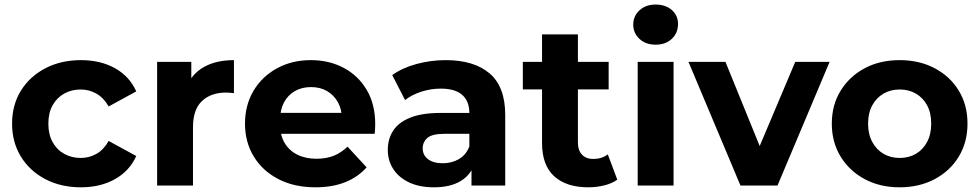

<svg xmlns="http://www.w3.org/2000/svg" viewBox="-20 -807 4260 835"><path d="M331.9 7.6Q245.2 7.6 177.3 -27.8Q109.4 -63.2 70.9 -125.9Q32.5 -188.6 32.5 -269.2Q32.5 -350.4 70.9 -412.6Q109.4 -474.7 177.3 -510.1Q245.2 -545.5 331.9 -545.5Q416.8 -545.5 480 -510.4Q543.2 -475.2 572.6 -409.5L452.5 -344Q430.7 -382 399.2 -399.9Q367.8 -417.8 330.9 -417.8Q291.5 -417.8 259.4 -400.1Q227.3 -382.3 208.8 -349.2Q190.3 -316 190.3 -269.2Q190.3 -222.3 208.8 -189Q227.3 -155.6 259.4 -137.9Q291.5 -120.1 330.9 -120.1Q367.8 -120.1 399.2 -137.7Q430.7 -155.3 452.5 -194L572.6 -128.5Q543.2 -63.3 480 -27.9Q416.8 7.6 331.9 7.6Z M663.3 0V-537.9H812V-385.6L791.4 -429.6Q815.2 -487 868.1 -516.3Q921 -545.5 997.4 -545.5V-401.7Q987.2 -403 979 -403.7Q970.9 -404.4 962.5 -404.4Q897.6 -404.4 858.5 -367.7Q819.3 -330.9 819.3 -253.9V0Z M1351.7 7.6Q1259.6 7.6 1190.5 -28.2Q1121.4 -64 1083.4 -126.7Q1045.5 -189.4 1045.5 -269.2Q1045.5 -349.8 1082.6 -412.3Q1119.8 -474.7 1184.9 -510.1Q1250 -545.5 1331.9 -545.5Q1411.1 -545.5 1474.5 -512Q1537.9 -478.5 1574.8 -416.1Q1611.8 -353.7 1611.8 -266.8Q1611.8 -257.8 1611.1 -246.3Q1610.4 -234.8 1609.4 -225.2H1172.1V-316.1H1526.8L1466.6 -288.9Q1467.2 -330.6 1449.9 -361.8Q1432.7 -393.1 1402.7 -410.7Q1372.8 -428.3 1332.7 -428.3Q1292.7 -428.3 1262.2 -410.7Q1231.7 -393.1 1215 -361.5Q1198.3 -330 1198.3 -287.1V-262.8Q1198.3 -218.7 1217.7 -185.6Q1237.1 -152.4 1272.8 -134.5Q1308.5 -116.6 1356.3 -116.6Q1399.1 -116.6 1431.5 -129.6Q1463.8 -142.6 1491.4 -169.2L1574.4 -79.2Q1536.8 -36.8 1481.1 -14.6Q1425.3 7.6 1351.7 7.6Z M2030.5 0V-104.8L2021.2 -128.4V-316.1Q2021.2 -366.3 1990.6 -393.9Q1960.1 -421.6 1896.6 -421.6Q1854.2 -421.6 1812.6 -408.3Q1771 -395 1741.6 -371.9L1685.8 -480.5Q1730.2 -512.3 1792.1 -528.9Q1854 -545.5 1918 -545.5Q2041.5 -545.5 2109.3 -487.7Q2177.2 -429.8 2177.2 -307.3V0ZM1867.1 7.6Q1804.3 7.6 1759.3 -13.6Q1714.3 -34.8 1690.4 -71.8Q1666.5 -108.8 1666.5 -155.2Q1666.5 -202.7 1689.9 -238.8Q1713.2 -274.9 1764.2 -295.4Q1815.2 -315.9 1897.2 -315.9H2039.5V-225.1H1914.5Q1859.2 -225.1 1838.7 -207.2Q1818.3 -189.4 1818.3 -161.6Q1818.3 -132.3 1841.6 -114.7Q1864.8 -97 1905.5 -97Q1944.8 -97 1976.1 -115.3Q2007.3 -133.5 2021.2 -170.2L2044.7 -97.7Q2028.1 -46.4 1983.1 -19.4Q1938.1 7.6 1867.1 7.6Z M2538.3 7.6Q2442.8 7.6 2390 -40.6Q2337.3 -88.7 2337.3 -184.8V-657.3H2493.3V-187.5Q2493.3 -153.4 2511 -134.6Q2528.7 -115.7 2559.6 -115.7Q2597.1 -115.7 2623.3 -135.6L2664.6 -25.6Q2641 -8.8 2607.5 -0.6Q2574.1 7.6 2538.3 7.6ZM2253.8 -418.2V-537.9H2627V-418.2Z M2753.3 0V-537.9H2909.3V0ZM2831.3 -612.7Q2788 -612.7 2761 -637.9Q2733.9 -663 2733.9 -700Q2733.9 -736.9 2761 -762.1Q2788 -787.2 2831.3 -787.2Q2874.6 -787.2 2901.7 -763.5Q2928.7 -739.7 2928.7 -702.8Q2928.7 -664 2902 -638.4Q2875.2 -612.7 2831.3 -612.7Z M3200.3 0 2974.2 -537.9H3135L3323.2 -75.2H3243L3438.5 -537.9H3587.9L3361.3 0Z M3892.5 7.6Q3807 7.6 3740.5 -28Q3674 -63.6 3635.7 -126.2Q3597.5 -188.8 3597.5 -269.3Q3597.5 -350.4 3635.9 -412.6Q3674.3 -474.8 3740.5 -510.2Q3806.8 -545.5 3892.5 -545.5Q3978.3 -545.5 4045.1 -510.2Q4111.9 -474.9 4149.7 -412.7Q4187.6 -350.6 4187.6 -269.3Q4187.6 -188.6 4149.8 -126.1Q4112 -63.6 4045 -28Q3978 7.6 3892.5 7.6ZM3892.5 -120.1Q3932 -120.1 3962.9 -137.9Q3993.7 -155.6 4011.8 -189.5Q4029.8 -223.3 4029.8 -269.2Q4029.8 -316 4011.8 -349.2Q3993.7 -382.3 3962.9 -400.1Q3932 -417.8 3892.8 -417.8Q3853.7 -417.8 3822.8 -400.1Q3791.9 -382.3 3773.6 -349.2Q3755.3 -316 3755.3 -269.2Q3755.3 -223.3 3773.6 -189.5Q3791.9 -155.6 3822.8 -137.9Q3853.6 -120.1 3892.5 -120.1Z"/></svg>

Font: Montserrat Thin
Style: Regular
Weight: 100
Designer: Julieta Ulanovsky
Foundry: Julieta Ulanovsky
Version: Version 9.000